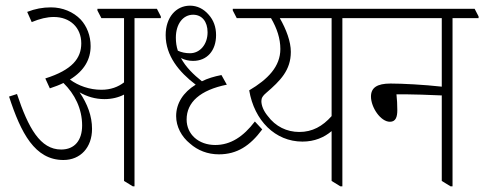

<svg xmlns="http://www.w3.org/2000/svg" viewBox="-20 -653 1710 678"><path d="M204 -88C264 -88 305 -132 305 -198C305 -243 289 -286 261 -327C287 -312 316 -303 349 -303C375 -303 399 -309 418 -319V-14L449 5H455V-589H548V-595L534 -622H324V-616L338 -589H418V-362C397 -346 371 -336 338 -336C296 -336 257 -350 227 -372C279 -404 300 -445 300 -490C300 -527 287 -560 265 -584C239 -611 201 -627 160 -627C131 -627 104 -622 76 -611L92 -575C121 -587 146 -593 170 -593C227 -593 267 -556 267 -500C267 -447 235 -406 140 -376L156 -341C174 -347 190 -353 204 -360C244 -321 270 -269 270 -210C270 -158 244 -125 196 -125C122 -125 80 -201 40 -321L12 -312C54 -183 103 -88 204 -88Z M753 -108C817 -108 863 -138 906 -196L880 -224C839 -170 794 -141 740 -141C681 -141 639 -179 639 -231C639 -292 687 -335 781 -354L762 -388C736 -383 713 -376 693 -366C664 -389 636 -416 619 -448C633 -441 647 -438 662 -438C711 -438 743 -474 743 -529C743 -558 734 -582 717 -601C699 -622 676 -633 651 -633C601 -633 565 -591 565 -529C565 -456 612 -399 671 -354C627 -327 602 -288 602 -243C602 -206 621 -170 651 -146C678 -122 713 -108 753 -108ZM601 -520C601 -568 626 -601 662 -601C693 -601 713 -577 713 -539C713 -496 686 -465 651 -465C635 -465 621 -468 608 -474C603 -489 601 -504 601 -520Z M1048 -153C1091 -153 1125 -168 1151 -190V-14L1182 5H1189V-589H1281V-595L1267 -622H802V-616L816 -589H937C958 -553 970 -517 970 -480C970 -418 926 -373 860 -334C878 -227 952 -153 1048 -153ZM925 -244C911 -261 903 -280 903 -296C903 -307 908 -315 920 -325C970 -368 1007 -405 1007 -470C1007 -506 991 -549 968 -589H1151V-243C1119 -207 1083 -187 1037 -187C993 -187 953 -206 925 -244Z M1357 -223C1378 -223 1383 -241 1383 -264C1383 -282 1382 -304 1380 -320C1389 -320 1402 -320 1410 -320C1438 -320 1494 -318 1540 -316V-14L1571 5H1578V-589H1670V-595L1656 -622H1236V-616L1250 -589H1540V-347C1477 -354 1401 -358 1359 -358C1311 -358 1290 -343 1290 -312C1290 -274 1324 -223 1357 -223Z"/></svg>

Font: Noto Serif Devanagari ExtraCondensed ExtraLight
Style: Regular
Weight: 200
Width: 2
Designer: Universal Thirst, Indian Type Foundry and the Monotype Design Team
Foundry: Monotype Imaging Inc.
Version: Version 2.004